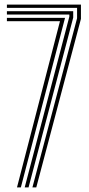

<svg xmlns="http://www.w3.org/2000/svg" viewBox="-20 -820 389 840"><path d="M121.8 0 317.2 -740.3V-785.5H10.2V-800H334.1V-737.5L138.7 0ZM54.3 0 242.4 -727.2H10.2V-741.7H264.5L71.2 0ZM88 0 283.4 -747.3V-756.4H10.2V-770.9H300.3V-743L104.9 0Z"/></svg>

Font: Big Shoulders Inline Text SC Thin
Style: Regular
Weight: 100
Designer: Patric King
Foundry: XO Type Co
Version: Version 2.002